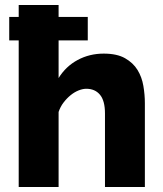

<svg xmlns="http://www.w3.org/2000/svg" viewBox="-20 -750 652 770"><path d="M561 0H401V-295Q401 -346 381 -370Q361 -394 326 -394Q312 -394 295.5 -387.5Q279 -381 263.5 -368.5Q248 -356 235 -339Q222 -322 215 -301V0H55V-588H17V-682H55V-730H215V-682H332V-588H215V-437Q244 -484 291.5 -509.5Q339 -535 396 -535Q449 -535 481.5 -516.5Q514 -498 531.5 -469.5Q549 -441 555 -405.5Q561 -370 561 -336Z"/></svg>

Font: Oxford Sans
Style: Regular
Weight: 800
Designer: Matt McInerney, Pablo Impallari, Rodrigo Fuenzalida
Foundry: Matt McInerney, Pablo Impallari, Rodrigo Fuenzalida
Version: Version 3.000g; ttfautohint (v1.5) -l 8 -r 28 -G 28 -x 14 -D